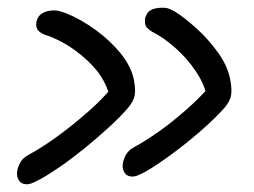

<svg xmlns="http://www.w3.org/2000/svg" viewBox="-20 -498 658 498"><path d="M50 -20Q35 -20 28.5 -31Q22 -42 25 -56Q27 -67 33.5 -78Q40 -89 55 -97Q87 -114 126.5 -142.5Q166 -171 207 -207Q236 -232 261 -260Q253 -285 235 -310Q209 -343 172.5 -369Q136 -395 96 -408Q86 -412 79.5 -418.5Q73 -425 74 -439Q77 -456 89.5 -463.5Q102 -471 120 -471Q127 -471 133 -469.5Q139 -468 153 -463Q190 -448 228.5 -420Q267 -392 294.5 -357.5Q322 -323 328 -287Q332 -263 329 -249Q326 -235 312 -218Q291 -194 261.5 -167Q232 -140 199.5 -113.5Q167 -87 136.5 -66Q106 -45 84 -33Q67 -24 60.5 -22Q54 -20 50 -20ZM324 -40Q309 -40 302.5 -51Q296 -62 299 -76Q301 -87 307.5 -98Q314 -109 329 -117Q357 -132 393 -157.5Q429 -183 466 -216Q491 -238 513 -262Q505 -288 488 -313Q465 -347 434.5 -374Q404 -401 374 -416Q366 -421 360.5 -427Q355 -433 356 -449Q360 -466 371.5 -472Q383 -478 402 -478Q409 -478 415 -476.5Q421 -475 432 -469Q458 -453 490 -424Q522 -395 547 -359.5Q572 -324 578 -287Q582 -263 579 -249Q576 -235 562 -218Q537 -190 499 -157Q461 -124 422.5 -96Q384 -68 358 -53Q341 -44 334.5 -42Q328 -40 324 -40Z"/></svg>

Font: Shantell Sans Light Light
Style: Italic
Weight: 300
Italic angle: -11°
Version: Version 1.008;[ac192a2d6]